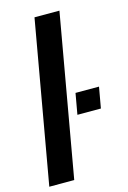

<svg xmlns="http://www.w3.org/2000/svg" viewBox="-120 -843 600 900"><g transform="rotate(-15 180.0 -392.5)"><path d="M3.5 0H124.5L263 -785H142ZM236 -393 218 -291.5H332L350 -393Z"/></g></svg>

Font: Anybody UltraCondensed Thin Medium
Style: Italic
Weight: 500
Italic angle: -10°
Version: Version 1.111